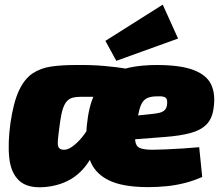

<svg xmlns="http://www.w3.org/2000/svg" viewBox="-20 -794 956 827"><path d="M305 -514Q371 -515 428.5 -510Q486 -505 529 -497.5Q572 -490 594 -482L430 -376Q414 -377 399 -377Q384 -377 367 -377Q350 -377 326 -377Q308 -377 294 -373.5Q280 -370 269.5 -359.5Q259 -349 251.5 -327.5Q244 -306 239 -270Q232 -219 229.5 -192.5Q227 -166 234 -157Q241 -148 260 -149Q278 -151 300.5 -169.5Q323 -188 344 -216.5Q365 -245 376 -277L410 -221Q395 -148 362 -97.5Q329 -47 281 -20Q233 7 169 12Q98 17 62.5 -16Q27 -49 20 -113Q13 -177 25 -264Q38 -353 61.5 -403.5Q85 -454 120 -477.5Q155 -501 201 -507.5Q247 -514 305 -514ZM655 -514Q757 -514 813.5 -492.5Q870 -471 889.5 -430Q909 -389 900 -328Q894 -283 869.5 -258Q845 -233 800.5 -221Q756 -209 690 -204L429 -184L442 -283L634 -303Q654 -305 668 -308.5Q682 -312 690.5 -321Q699 -330 700 -349Q701 -360 698 -367Q695 -374 685.5 -377Q676 -380 657 -379Q634 -379 619 -373.5Q604 -368 595 -355.5Q586 -343 580 -320Q574 -297 568 -261Q560 -212 562.5 -188Q565 -164 582.5 -156.5Q600 -149 637 -149Q656 -149 692 -150.5Q728 -152 768 -154.5Q808 -157 838 -160L851 -32Q816 -16 777 -6Q738 4 698 8Q658 12 618 12Q506 12 445.5 -19Q385 -50 365.5 -109.5Q346 -169 354 -254Q362 -334 385.5 -385Q409 -436 447.5 -464Q486 -492 538 -503Q590 -514 655 -514ZM681 -774 747 -628 481 -532 434 -618Z"/></svg>

Font: Exo 2 Black
Style: Italic
Weight: 900
Italic angle: -8°
Designer: Natanael Gama
Foundry: Natanael Gama
Version: Version 2.010